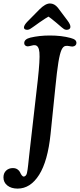

<svg xmlns="http://www.w3.org/2000/svg" viewBox="-35 -914 460 1106"><path d="M191.4 -784.2Q183.6 -778.3 171.4 -769.8Q159.2 -761.2 154.1 -757.6Q148.9 -753.9 142.1 -749.5Q135.3 -745.1 130.6 -743.7Q126 -742.2 122.1 -742.2Q112.3 -742.2 107.2 -746.3Q102.1 -750.5 103 -757.3Q104.5 -770 121.1 -787.6L192.9 -860.4Q226.6 -894 252.9 -894Q278.3 -894 298.3 -869.6L354 -795.4Q372.1 -771.5 370.6 -757.3Q368.2 -742.2 347.7 -742.2Q343.8 -742.2 339.6 -743.7Q335.4 -745.1 329.6 -749.5Q323.7 -753.9 319.1 -757.6Q314.5 -761.2 304.9 -769.8Q295.4 -778.3 288.1 -784.2Q255.4 -811.5 244.1 -818.4Q231.9 -812 191.4 -784.2ZM137.2 -55.2 182.6 -452.1Q195.8 -571.8 192.1 -612.1Q188.5 -652.3 165.5 -653.8Q159.2 -654.8 144.3 -650.6Q129.4 -646.5 122.6 -647Q114.7 -647.9 109.6 -652.8Q104.5 -657.7 104.5 -665.5Q104.5 -688.5 140.1 -697.3Q191.4 -709.5 252.4 -709.5Q319.8 -709.5 371.6 -695.3Q390.1 -690.4 397.7 -683.6Q405.3 -676.8 405.3 -666.5Q405.3 -658.2 399.2 -652.3Q393.1 -646.5 382.8 -646Q377.4 -645.5 365.2 -648.2Q353 -650.9 343.3 -649.4Q329.1 -647.9 319.3 -626.7Q309.6 -605.5 301.3 -554.9Q293 -504.4 283.7 -409.2L256.3 -142.1Q240.2 14.2 190.2 93.3Q140.1 172.4 66.4 172.4Q29.8 172.4 7.3 154.5Q-15.1 136.7 -15.1 107.9Q-15.1 83.5 0.2 68.8Q15.6 54.2 39.1 54.2Q55.2 54.2 65.9 61.8Q76.7 69.3 80.6 78.6Q84.5 87.9 90.1 95.5Q95.7 103 102.1 103Q107.4 103 112.5 98.1Q117.7 93.3 120.1 83.5Q122.1 75.7 124 62Q126 48.3 127.4 34.7Q128.9 21 131.8 -6.6Q134.8 -34.2 137.2 -55.2Z"/></svg>

Font: Cooper* Medium
Style: Italic
Weight: 500
Italic angle: -7°
Designer: Owen Earl
Foundry: indestructible type*
Version: Version 0.001